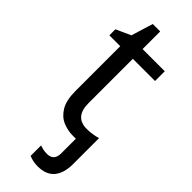

<svg xmlns="http://www.w3.org/2000/svg" viewBox="-293 -683 948 948"><g transform="rotate(45 180.5 -209.5)"><path d="M222 240Q203 240 187.5 236Q172 232 162 228V155Q170 158 183 161Q196 164 212 164Q260 164 260 112V10H239Q202 10 168.5 -4.5Q135 -19 113.5 -55Q92 -91 92 -156V-468H16V-510L93 -545L128 -659H180V-536H335V-468H180V-158Q180 -62 264 -62Q284 -62 305 -65.5Q326 -69 339 -73V107Q339 171 310.5 205.5Q282 240 222 240Z"/></g></svg>

Font: Noto IKEA Simplified Chinese
Style: Regular
Weight: 400
Designer: Monotype Design Team
Foundry: Monotype Imaging Inc.
Version: Version 1.100